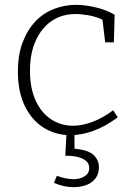

<svg xmlns="http://www.w3.org/2000/svg" viewBox="-20 -552 551 794"><path d="M271 7Q210 7 160.5 -24Q111 -55 82.5 -114Q54 -173 54 -255Q54 -325 73.5 -376.5Q93 -428 126 -463Q159 -498 203 -515Q247 -532 295 -532Q330 -532 374 -522Q418 -512 454 -491L451 -377H415L403 -477L409 -468Q379 -483 347.5 -488.5Q316 -494 293 -494Q236 -494 194 -465.5Q152 -437 128 -384.5Q104 -332 104 -259Q104 -187 127.5 -136Q151 -85 191.5 -58.5Q232 -32 282 -32Q320 -32 362.5 -48Q405 -64 448 -96L467 -67Q416 -29 366.5 -11Q317 7 271 7ZM284 222Q265 222 244 217.5Q223 213 203 204L215 175Q231 181 249.5 185Q268 189 284 189Q311 189 330 177Q349 165 349 143Q349 126 337.5 115Q326 104 304.5 98Q283 92 250 92L255 0H288V63Q345 68 367 89Q389 110 389 139Q389 167 375 185.5Q361 204 337.5 213Q314 222 284 222Z"/></svg>

Font: Bitter Thin Light
Style: Regular
Weight: 300
Version: Version 2.002